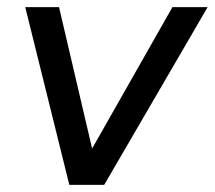

<svg xmlns="http://www.w3.org/2000/svg" viewBox="-20 -520 604 540"><path d="M181 0 465 -500H564L273 0ZM175 0 51 -500H146L263 0Z"/></svg>

Font: Figtree Light Medium
Style: Italic
Weight: 500
Italic angle: -9.5°
Version: Version 2.000